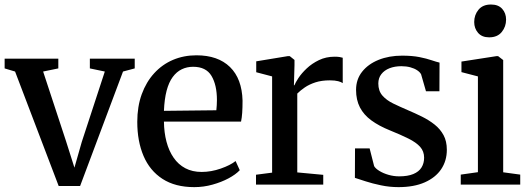

<svg xmlns="http://www.w3.org/2000/svg" viewBox="-25 -796 2284 828"><path d="M228 6 40 -487.5 -5 -501V-543H226.5V-501L161 -487.5L260 -186.5L296 -73L327.5 -183.5L427 -487.5L362.5 -501V-543H556V-501L505.5 -487.5L320.5 6Z M813 11Q730.5 11 675.8 -24.5Q621 -60 594 -123.5Q567 -187 567 -270.5Q567 -336.5 586.2 -389.5Q605.5 -442.5 640 -480.2Q674.5 -518 721 -537.8Q767.5 -557.5 822 -557.5Q915 -557.5 966.8 -507Q1018.5 -456.5 1021 -362Q1021 -331.5 1019.5 -309.8Q1018 -288 1014.5 -271.5H682Q682.5 -224.5 693 -184.8Q703.5 -145 723.8 -115.8Q744 -86.5 774.2 -70.5Q804.5 -54.5 844.5 -54.5Q885.5 -54.5 927 -69Q968.5 -83.5 991 -101.5L1009 -62Q991.5 -43.5 960.8 -27Q930 -10.5 891.5 0.2Q853 11 813 11ZM682 -318 908 -320.5Q909 -330.5 909.8 -342.8Q910.5 -355 910.5 -365Q910.5 -429.5 887 -468.8Q863.5 -508 808 -508Q781 -508 758.8 -497.2Q736.5 -486.5 719.8 -463.8Q703 -441 693.5 -404.8Q684 -368.5 682 -318Z M1079 0V-42.5L1148.5 -51.5V-466.5L1080 -484.5V-531.5L1216.5 -554H1224.5L1245 -537.5V-515L1242.5 -427.5L1245 -429Q1249 -439.5 1262.2 -459.8Q1275.5 -480 1297.8 -501Q1320 -522 1350.5 -536.8Q1381 -551.5 1418.5 -551.5Q1432 -551.5 1440 -550Q1448 -548.5 1453 -547V-437.5Q1447.5 -442 1433.5 -445.8Q1419.5 -449.5 1397.5 -449.5Q1362 -449.5 1335.2 -440.8Q1308.5 -432 1289.5 -419Q1270.5 -406 1257 -392.5V-52.5L1369 -42V0Z M1693.5 11Q1655 11 1618 3.2Q1581 -4.5 1551.8 -14Q1522.5 -23.5 1505.5 -29L1506 -156H1569L1588.5 -79.5Q1594.5 -69 1611.2 -58.8Q1628 -48.5 1650.5 -42Q1673 -35.5 1696.5 -35.5Q1733.5 -35.5 1757.5 -45.5Q1781.5 -55.5 1792.8 -73.8Q1804 -92 1804 -116Q1804 -143.5 1786.8 -162.8Q1769.5 -182 1736.2 -198.5Q1703 -215 1656 -234Q1609 -253 1576.5 -276.8Q1544 -300.5 1527.2 -332.8Q1510.5 -365 1510.5 -408.5Q1510.5 -453.5 1536.5 -486.5Q1562.5 -519.5 1607.5 -537.8Q1652.5 -556 1709 -556Q1752.5 -556 1783.8 -549.8Q1815 -543.5 1836.2 -536.2Q1857.5 -529 1870.5 -526L1870 -402.5H1812L1791 -475.5Q1786 -485 1774 -493Q1762 -501 1744.5 -505.8Q1727 -510.5 1706 -510.5Q1677.5 -510.5 1655 -501.8Q1632.5 -493 1619.5 -476.2Q1606.5 -459.5 1606.5 -436Q1606.5 -404 1624.2 -383.8Q1642 -363.5 1671 -349.5Q1700 -335.5 1732.5 -321.5Q1764.5 -308 1794.8 -293Q1825 -278 1849.2 -258.8Q1873.5 -239.5 1887.8 -213.2Q1902 -187 1902 -150Q1902 -102.5 1877.5 -66.2Q1853 -30 1806.5 -9.5Q1760 11 1693.5 11Z M1962 0V-43L2036 -53.5V-466.5L1965 -485V-530.5L2116.5 -554H2123L2145 -537V-53L2218.5 -43V0ZM2084 -635Q2053.5 -635 2036.8 -654.2Q2020 -673.5 2020 -701Q2020 -731.5 2038.5 -754Q2057 -776.5 2092 -776.5H2093Q2124 -776.5 2140.8 -757.8Q2157.5 -739 2157.5 -711.5Q2157.5 -681 2138.8 -658Q2120 -635 2085 -635Z"/></svg>

Font: Merriweather 48pt Medium
Style: Regular
Weight: 500
Version: Version 2.100